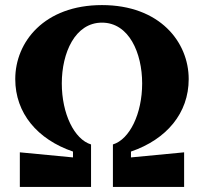

<svg xmlns="http://www.w3.org/2000/svg" viewBox="-20 -735 802 755"><path d="M381 -715C154 -715 40 -570 40 -424C40 -290 127 -187 267 -139V-116L58 -136V0H338V-167C272 -187 223 -288 223 -407C223 -527 275 -646 381 -646C487 -646 539 -527 539 -407C539 -288 490 -187 424 -167V0H704V-136L495 -116V-139C635 -187 722 -290 722 -424C722 -570 608 -715 381 -715Z"/></svg>

Font: LT Superior Serif ExtraBold
Style: Regular
Weight: 800
Designer: Daniel Lyons
Foundry: LyonsType
Version: Version 2.120;FEAKit 1.0